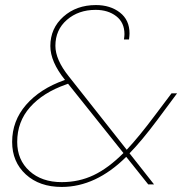

<svg xmlns="http://www.w3.org/2000/svg" viewBox="-20 -729 720 759"><path d="M490 -573H470Q472 -587 472 -594Q472 -640 439.5 -665Q407 -690 358 -690Q290 -690 244.5 -650.5Q199 -611 199 -548Q199 -493 252 -427L481 -137Q529 -188 594 -275L658 -360H680L602 -255Q540 -172 492 -123L589 0H566L479 -109Q359 10 224 10Q136 10 82 -39.5Q28 -89 28 -168Q28 -251 83 -314.5Q138 -378 234 -412L237 -413Q179 -485 179 -547Q179 -617 230.5 -663Q282 -709 359 -709Q416 -709 454 -679.5Q492 -650 492 -597Q492 -589 490 -573ZM224 -9Q292 -9 350 -36.5Q408 -64 468 -124L249 -398L241 -395Q150 -363 99 -305.5Q48 -248 48 -168Q48 -97 96.5 -53Q145 -9 224 -9Z"/></svg>

Font: Poppins Thin
Style: Italic
Weight: 250
Italic angle: -10°
Designer: Ninad Kale (Devanagari), Jonny Pinhorn (Latin)
Foundry: Indian Type Foundry
Version: Version 3.200;PS 1.000;hotconv 16.6.54;makeotf.lib2.5.65590